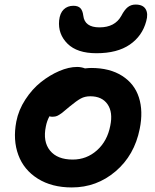

<svg xmlns="http://www.w3.org/2000/svg" viewBox="-20 -802 675 834"><path d="M398.9 -570.8Q314.9 -570.8 273.2 -612.3Q231.4 -653.8 236.8 -712.9Q240.2 -745.1 256.8 -761Q273.4 -776.9 298.8 -776.9Q318.8 -776.9 328.9 -766.8Q338.9 -756.8 341.8 -733.9Q347.7 -683.1 412.1 -683.1Q479 -683.1 506.8 -732.9Q520.5 -759.3 534.9 -770.8Q549.3 -782.2 568.8 -782.2Q601.1 -782.2 612.8 -762.2Q624.5 -742.2 615.2 -710Q598.1 -645.5 543.7 -608.2Q489.3 -570.8 398.9 -570.8ZM292 12.2Q205.1 12.2 144.3 -25.9Q83.5 -64 59.6 -128.9Q35.6 -193.8 50.8 -273.9Q60.5 -324.2 90.1 -369.6Q119.6 -415 157.7 -445.3Q195.8 -475.6 237.3 -493.4Q278.8 -511.2 314.9 -511.2Q333 -511.2 349.1 -504.9Q366.7 -506.8 376 -506.8Q457 -506.8 510.7 -472.4Q564.5 -438 583.5 -378.4Q602.5 -318.8 586.9 -242.2Q564 -127.4 481.9 -57.6Q399.9 12.2 292 12.2ZM179.2 -252.9Q165.5 -187 197.3 -147.9Q229 -108.9 295.9 -108.9Q356.4 -108.9 401.4 -149.2Q446.3 -189.5 459 -255.9Q471.2 -314 447.3 -348.9Q423.3 -383.8 372.1 -383.8Q348.6 -383.8 330.8 -374Q313 -364.3 283.2 -339.8Q276.9 -335 265.1 -324.7Q253.4 -314.5 249 -311.3Q244.6 -308.1 236.6 -303Q228.5 -297.9 221.7 -296.4Q214.8 -294.9 206.1 -294.9Q200.7 -294.9 194.8 -296.9Q183.6 -276.4 179.2 -252.9Z"/></svg>

Font: Shantell Sans Normal
Style: Italic
Weight: 600
Italic angle: -11.31°
Designer: Stephen Nixon, Anya Danilova, Shantell Martin
Foundry: Arrow Type
Version: Version 1.006;[559af2be0]